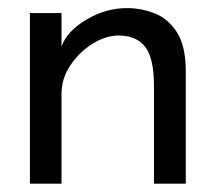

<svg xmlns="http://www.w3.org/2000/svg" viewBox="-20 -442 523 462"><path d="M427 0H350.5V-234.5Q350.5 -302.5 329.2 -329.5Q308 -356.5 265 -356.5Q234.5 -356.5 202.8 -336.8Q171 -317 149.5 -285Q128 -253 128 -216V0H52V-410.5H128V-330Q141.5 -367.5 188.2 -395Q235 -422.5 285.5 -422.5Q320.5 -422.5 353 -409.5Q385.5 -396.5 406.2 -363.5Q427 -330.5 427 -270.5Z"/></svg>

Font: Lucymar Sans
Style: Regular
Weight: 400
Foundry: The League of Moveable Type (original font) / Main changes by Cristiano Sobral with portions from Mirco Monsees
Version: Version 2.001;August 30, 2020;FontCreator 13.0.0.2681 64-bit